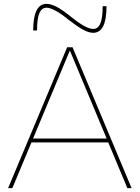

<svg xmlns="http://www.w3.org/2000/svg" viewBox="-20 -975 724 995"><path d="M22 0 328 -730H356L662 0H640L343 -711H341L44 0ZM132 -237V-257H552V-237ZM463 -805Q440 -805 410 -821.5Q380 -838 336 -872Q296 -905 267.5 -920Q239 -935 221 -935Q196 -935 184 -907Q172 -879 172 -817H152Q152 -955 221 -955Q244 -955 274.5 -939Q305 -923 348 -888Q389 -855 417 -840Q445 -825 463 -825Q488 -825 500 -853.5Q512 -882 512 -943H532Q532 -805 463 -805Z"/></svg>

Font: M PLUS 1 Thin
Style: Regular
Weight: 100
Designer: Coji Morishita
Foundry: UNDERFOREST DESIGN
Version: Version 1.001